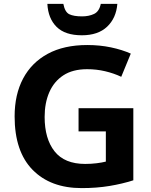

<svg xmlns="http://www.w3.org/2000/svg" viewBox="-20 -955 775 985"><path d="M383 -400H664V-30Q608 -12 542 -1Q476 10 399 10Q239 10 147 -84Q55 -178 55 -358Q55 -470 98.5 -552Q142 -634 225 -679Q308 -724 428 -724Q492 -724 549 -712Q606 -700 651 -680L602 -561Q564 -579 519.5 -589.5Q475 -600 427 -600Q353 -600 305 -568.5Q257 -537 233 -482Q209 -427 209 -355Q209 -243 260 -178.5Q311 -114 417 -114Q447 -114 475.5 -117.5Q504 -121 523 -126V-281H383ZM582 -935Q576 -862 529.5 -818Q483 -774 400 -774Q314 -774 270.5 -817Q227 -860 223 -935H305Q313 -893 335.5 -882Q358 -871 401 -871Q436 -871 462.5 -883.5Q489 -896 497 -935Z"/></svg>

Font: Noto Sans Syriac
Style: Bold
Weight: 700
Designer: Patrick Giasson and the Monotype Design Team
Foundry: Monotype Imaging Inc.
Version: Version 3.000; ttfautohint (v1.8.4.7-5d5b)